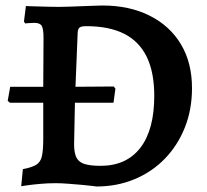

<svg xmlns="http://www.w3.org/2000/svg" viewBox="-20 -665 750 697"><path d="M330 12Q330 12 315 10Q300 8 276.5 6Q253 4 227.5 2Q202 0 181 0Q155 0 126 2.5Q97 5 77 8Q57 11 57 11L63 -51Q95 -57 111 -66.5Q127 -76 132 -97.5Q137 -119 137 -161V-292H16L8 -299L17 -350H137L138 -528Q138 -560 131.5 -571Q125 -582 105 -582Q95 -582 83 -581Q71 -580 71 -580L67 -587L74 -643Q74 -643 87.5 -642.5Q101 -642 120.5 -641.5Q140 -641 160.5 -640.5Q181 -640 195 -640Q211 -640 237 -641Q263 -642 289 -643Q315 -644 333.5 -644.5Q352 -645 352 -645Q450 -645 523.5 -608Q597 -571 637 -504Q677 -437 677 -345Q677 -267 651 -202Q625 -137 578.5 -89Q532 -41 468.5 -14.5Q405 12 330 12ZM254 -350 393 -351 399 -343 392 -292H252L249 -141Q249 -111 257 -94Q265 -77 286 -70Q307 -63 345 -63Q439 -63 489.5 -128.5Q540 -194 540 -317Q540 -403 512.5 -459Q485 -515 430.5 -542.5Q376 -570 293 -570Q276 -570 269.5 -565.5Q263 -561 262 -547Z"/></svg>

Font: Alegreya SemiBold
Style: Regular
Weight: 600
Designer: Juan Pablo del Peral
Foundry: Huerta Tipografica
Version: Version 2.009